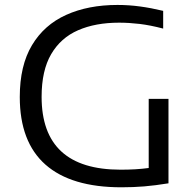

<svg xmlns="http://www.w3.org/2000/svg" viewBox="-20 -770 812 796"><path d="M483.5 6.5Q275 6.5 168.5 -87.5Q62 -181.5 62 -368Q62 -498 112.5 -582.5Q163 -667 254.2 -708.2Q345.5 -749.5 467 -749.5Q514.5 -749.5 560.5 -743.2Q606.5 -737 656.5 -725V-651.5Q603 -665.5 558.8 -670.8Q514.5 -676 473.5 -676Q375.5 -676 303.5 -644.5Q231.5 -613 192 -545.2Q152.5 -477.5 152.5 -368.5Q152.5 -66.5 480 -66.5Q512.5 -66.5 541.5 -68.2Q570.5 -70 596.5 -73.5V-360H678.5V-10Q623 -1 577.8 2.8Q532.5 6.5 483.5 6.5Z"/></svg>

Font: Encode Sans Exp
Style: Regular
Weight: 400
Width: 7
Designer: Multiple Designers
Foundry: Impallari Type
Version: Version 3.002; ttfautohint (v1.8.3) -l 8 -r 50 -G 200 -x 14 